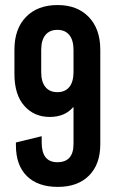

<svg xmlns="http://www.w3.org/2000/svg" viewBox="-20 -730 463 760"><path d="M209 9.8Q129.9 9.8 86.4 -33Q43 -75.7 43 -154.8V-166L145 -190.9V-166Q145 -87.9 207 -87.9Q271 -87.9 271 -160.2V-305.2H269Q236.3 -267.1 176.8 -267.1Q115.2 -267.1 76.2 -311Q37.1 -355 37.1 -438V-533.2Q37.1 -615.7 82.8 -662.8Q128.4 -710 208 -710Q286.1 -710 331.5 -662.6Q377 -615.2 377 -533.2V-159.2Q377 -79.6 332.3 -34.9Q287.6 9.8 209 9.8ZM271 -444.8V-532.2Q271 -570.8 254.4 -591.3Q237.8 -611.8 207 -611.8Q176.3 -611.8 159.7 -591.3Q143.1 -570.8 143.1 -532.2V-444.8Q143.1 -406.2 159.7 -385.7Q176.3 -365.2 207 -365.2Q237.8 -365.2 254.4 -385.7Q271 -406.2 271 -444.8Z"/></svg>

Font: BaseOne
Style: Regular
Weight: 400
Designer: Domenico Catapano
Foundry: Design by Basse
Version: Version 1.000;PS 001.001;hotconv 1.0.56